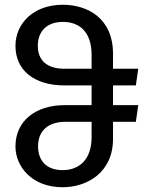

<svg xmlns="http://www.w3.org/2000/svg" viewBox="-20 -773 616 807"><path d="M45 -158C45 -71 116 14 243 14C345 14 455 -47 455 -189V-261H551L561 -331H455V-414H551L561 -484H455V-547C455 -699 345 -753 244 -753C120 -753 45 -674 45 -580C45 -479 122 -414 251 -414H365V-331H251C129 -331 45 -264 45 -158ZM140 -158C140 -229 189 -261 255 -261H365V-197C365 -104 315 -58 243 -58C173 -58 140 -100 140 -158ZM139 -581C139 -642 178 -681 244 -681C317 -681 365 -636 365 -542V-484H252C178 -484 139 -518 139 -581Z"/></svg>

Font: FiraGO Unicode
Style: Regular
Weight: 400
Designer: bBox Type
Foundry: bBox Type GmbH
Version: Version 1.001;PS 001.001;hotconv 1.0.88;makeotf.lib2.5.64775